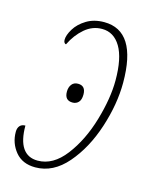

<svg xmlns="http://www.w3.org/2000/svg" viewBox="-91 -606 526 675"><g transform="rotate(15 172.5 -268.0)"><path d="M4 -93Q4 -107 11 -115Q18 -123 31 -123Q31 -69 49.5 -42Q68 -15 104 -15Q160 -15 204 -72.5Q248 -130 272 -211.5Q296 -293 296 -358Q296 -439 271.5 -480Q247 -521 204 -521Q169 -521 141 -497Q113 -473 95 -436Q91 -436 88.5 -440Q86 -444 86 -450Q86 -467 100 -490Q114 -513 141 -529.5Q168 -546 205 -546Q324 -546 324 -357Q324 -279 296 -193Q268 -107 217.5 -48.5Q167 10 102 10Q55 10 29.5 -21Q4 -52 4 -93ZM141 -276Q141 -292 149 -302.5Q157 -313 172 -313Q200 -313 200 -281Q200 -262 191.5 -253Q183 -244 170 -244Q141 -244 141 -276Z"/></g></svg>

Font: Noto Serif CondThin
Style: Italic
Weight: 250
Width: 3
Italic angle: -12°
Designer: Monotype Design Team
Foundry: Monotype Imaging Inc.
Version: Version 1.001